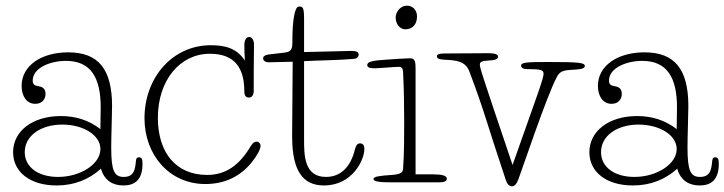

<svg xmlns="http://www.w3.org/2000/svg" viewBox="-20 -641 2547 675"><path d="M333 -187C292 -219 245 -233 194 -233C93 -233 26 -179 26 -106C26 -36 86 11 179 11C241 11 293 -10 335 -48C347 -5 378 11 414 11C453 11 481 -8 481 -65C481 -80 479 -88 468 -88C461 -88 459 -84 458 -76C455 -46 452 -19 415 -19C382 -19 371 -40 371 -122C371 -165 374 -236 374 -268C374 -399 325 -457 220 -457C125 -457 56 -410 56 -339C56 -304 73 -276 104 -276C127 -276 140 -291 140 -311C140 -332 126 -336 115 -338C104 -340 95 -342 95 -358C95 -401 154 -427 212 -427C300 -427 334 -367 334 -264C334 -246 333 -187 333 -187ZM67 -106C67 -165 125 -203 199 -203C273 -203 333 -166 333 -117C333 -64 263 -19 184 -19C115 -19 67 -53 67 -106Z M841 -428C812 -472 771 -482 721 -482C587 -482 488 -369 488 -225C488 -97 575 6 702 6C782 6 845 -31 886 -101C892 -111 896 -122 896 -128C896 -136 890 -143 883 -143C874 -143 869 -139 862 -128C821 -59 773 -26 708 -26C599 -26 535 -104 535 -227C535 -358 612 -452 718 -452C807 -452 839 -400 839 -319C839 -303 846 -298 856 -298C866 -298 872 -309 872 -320C872 -354 872 -448 873 -484C873 -498 867 -511 856 -511C845 -511 839 -498 839 -483C839 -465 840 -443 841 -428Z M1007 -165C1007 -129 1009 -69 1035 -30C1053 -3 1080 11 1119 11C1219 11 1261 -79 1261 -117C1261 -123 1260 -137 1246 -137C1232 -137 1230 -123 1224 -102C1213 -66 1186 -19 1126 -19C1049 -19 1049 -96 1049 -152V-426C1103 -429 1166 -429 1224 -434C1236 -435 1241 -442 1241 -449C1241 -459 1231 -462 1215 -462C1196 -462 1074 -458 1049 -458V-575C1049 -615 1044 -618 1033 -618C1027 -618 1021 -617 1015 -590C1009 -563 1008 -528 1008 -500C1008 -471 1007 -459 980 -456L929 -450C910 -448 905 -442 905 -436C905 -426 916 -422 924 -422C948 -422 984 -424 1009 -424Z M1441 -401C1441 -422 1439 -436 1423 -436C1406 -436 1363 -433 1334 -431C1288 -428 1271 -424 1271 -412C1271 -401 1289 -401 1299 -401C1311 -401 1368 -406 1382 -406C1393 -406 1396 -400 1397 -389C1400 -329 1401 -274 1401 -213C1401 -165 1401 -98 1397 -47C1396 -33 1386 -28 1357 -26C1313 -23 1293 -20 1293 -12C1293 0 1330 0 1362 0H1521C1535 0 1551 -1 1551 -13C1551 -24 1532 -28 1503 -28H1441ZM1371 -580C1371 -556 1386 -538 1405 -538C1423 -538 1446 -548 1446 -584C1446 -606 1430 -621 1412 -621C1383 -621 1371 -594 1371 -580Z M1937 -369C1946 -387 1956 -393 1982 -395C2012 -397 2036 -397 2036 -409C2036 -421 2014 -423 1907 -423C1832 -423 1812 -422 1812 -410C1812 -403 1820 -398 1833 -398C1878 -398 1891 -396 1891 -382C1891 -365 1871 -313 1782 -61C1667 -401 1667 -403 1667 -415C1667 -423 1675 -427 1695 -428C1715 -429 1731 -431 1731 -442C1731 -450 1719 -454 1698 -454C1688 -454 1554 -453 1542 -453C1524 -453 1516 -450 1516 -443C1516 -435 1524 -432 1544 -431C1582 -429 1616 -427 1630 -390C1685 -245 1692 -205 1758 -9C1763 6 1770 14 1780 14C1790 14 1797 4 1803 -12C1813 -38 1903 -306 1937 -369Z M2359 -187C2318 -219 2271 -233 2220 -233C2119 -233 2052 -179 2052 -106C2052 -36 2112 11 2205 11C2267 11 2319 -10 2361 -48C2373 -5 2404 11 2440 11C2479 11 2507 -8 2507 -65C2507 -80 2505 -88 2494 -88C2487 -88 2485 -84 2484 -76C2481 -46 2478 -19 2441 -19C2408 -19 2397 -40 2397 -122C2397 -165 2400 -236 2400 -268C2400 -399 2351 -457 2246 -457C2151 -457 2082 -410 2082 -339C2082 -304 2099 -276 2130 -276C2153 -276 2166 -291 2166 -311C2166 -332 2152 -336 2141 -338C2130 -340 2121 -342 2121 -358C2121 -401 2180 -427 2238 -427C2326 -427 2360 -367 2360 -264C2360 -246 2359 -187 2359 -187ZM2093 -106C2093 -165 2151 -203 2225 -203C2299 -203 2359 -166 2359 -117C2359 -64 2289 -19 2210 -19C2141 -19 2093 -53 2093 -106Z"/></svg>

Font: Life Savers
Style: Regular
Weight: 400
Designer: Pablo Impallari, Rodrigo Fuenzalida, Brenda Gallo
Foundry: Pablo Impallari, Rodrigo Fuenzalida, Brenda Gallo
Version: Version 3.000